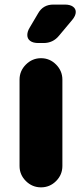

<svg xmlns="http://www.w3.org/2000/svg" viewBox="-20 -806 356 834"><path d="M145.5 -748Q167 -786.1 211.4 -786.1H261.7Q284.2 -786.1 296.6 -777.3Q309.1 -768.6 309.1 -753.9Q309.1 -737.8 293.5 -719.2L236.3 -650.9Q210.4 -619.1 169.4 -619.1H146.5Q123.5 -619.1 111.1 -628.4Q98.6 -637.7 98.6 -653.8Q98.6 -668.9 108.4 -685.1ZM64.9 -85V-460Q64.9 -498 92.5 -525.6Q120.1 -553.2 158.2 -553.2Q196.3 -553.2 223.6 -525.6Q251 -498 251 -460V-85Q251 -46.9 223.6 -19.5Q196.3 7.8 158.2 7.8Q120.1 7.8 92.5 -19.5Q64.9 -46.9 64.9 -85Z"/></svg>

Font: Jellee Roman
Style: Bold
Weight: 700
Designer: Alfredo Marco Pradil
Foundry: Alfredo Marco Pradil and JAM Design
Version: Version 1.000